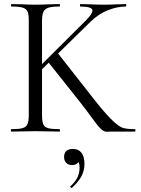

<svg xmlns="http://www.w3.org/2000/svg" viewBox="-20 -645 690 941"><path d="M36 -613Q34 -613 34 -619Q34 -625 36 -625L86 -624Q128 -622 153 -622Q182 -622 224 -624L271 -625Q274 -625 274 -619Q274 -613 271 -613Q234 -613 216.5 -607Q199 -601 192.5 -586.5Q186 -572 186 -542V-81Q186 -50 192 -36Q198 -22 215.5 -17Q233 -12 271 -12Q274 -12 274 -6Q274 0 271 0Q241 0 223 -1L153 -2L85 -1Q67 0 35 0Q33 0 33 -6Q33 -12 35 -12Q73 -12 90.5 -17Q108 -22 114.5 -36.5Q121 -51 121 -81V-544Q121 -574 115 -588Q109 -602 91.5 -607.5Q74 -613 36 -613ZM213 -345 263 -385 409 -199Q482 -104 520.5 -65Q559 -26 580 -19Q601 -12 641 -12Q644 -12 644 -6Q644 0 641 0H529Q521 0 500.5 0.5Q480 1 443 -50.5Q406 -102 372 -145ZM433 -593Q433 -613 374 -613Q372 -613 372 -619Q372 -625 374 -625L417 -624Q457 -622 490 -622Q523 -622 559 -624L596 -625Q599 -625 599 -619Q599 -613 596 -613Q555 -613 509 -595Q463 -577 423 -538L167 -287H142L400 -544Q433 -577 433 -593ZM330 276Q327 276 325 272.5Q323 269 326 267Q370 228 370 178Q370 158 364.5 149Q359 140 348 135L366 129Q369 146 359.5 155Q350 164 333 164Q315 164 304.5 153Q294 142 294 125Q294 85 338 85Q365 85 379.5 104Q394 123 394 158Q394 192 378.5 220Q363 248 333 275Q332 276 330 276Z"/></svg>

Font: Cormorant Unicase
Style: Regular
Weight: 400
Designer: Christian Thalmann (Catharsis Fonts)
Foundry: Catharsis Fonts
Version: Version 4.000